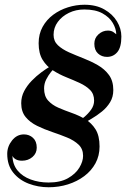

<svg xmlns="http://www.w3.org/2000/svg" viewBox="-20 -780 532 810"><path d="M185 10Q141 10 101 -5.2Q61 -20.5 35.8 -51.8Q10.5 -83 10.5 -131Q10.5 -162 30.8 -187.5Q51 -213 81 -213Q103.5 -213 119.2 -198.5Q135 -184 135 -157Q135 -133 116.8 -117.5Q98.5 -102 73 -102Q56.5 -102 46 -108.2Q35.5 -114.5 32.5 -123Q33.5 -85.5 54.2 -60.5Q75 -35.5 109.5 -22.8Q144 -10 185 -10Q234.5 -10 266.8 -28.2Q299 -46.5 314.8 -72.8Q330.5 -99 330.5 -122.5Q330.5 -151.5 311.8 -169.5Q293 -187.5 263.2 -199.8Q233.5 -212 200 -223.2Q166.5 -234.5 136.8 -249Q107 -263.5 88.2 -286.2Q69.5 -309 69.5 -344.5Q69.5 -372 82 -395.8Q94.5 -419.5 114 -439.5Q133.5 -459.5 154.5 -475Q175.5 -490.5 192 -500L211.5 -495Q205.5 -489 194.8 -475.8Q184 -462.5 175 -444.8Q166 -427 166 -407Q166 -374.5 183 -355.8Q200 -337 226.5 -325.5Q253 -314 283 -303.5Q313 -293 339.5 -277.2Q366 -261.5 383 -234.5Q400 -207.5 400 -162Q400 -123 382.8 -91.2Q365.5 -59.5 335.5 -37Q305.5 -14.5 266.8 -2.2Q228 10 185 10ZM323.5 -254 303.5 -261Q318 -272 335.2 -286.2Q352.5 -300.5 364.8 -318Q377 -335.5 377 -355.5Q377 -383.5 360 -400.5Q343 -417.5 316.5 -429.8Q290 -442 260 -454Q230 -466 203.5 -483Q177 -500 160 -527.2Q143 -554.5 143 -597.5Q143 -636.5 159.8 -666.8Q176.5 -697 204.5 -717.8Q232.5 -738.5 266.8 -749.2Q301 -760 336.5 -760Q385.5 -760 420.2 -740.2Q455 -720.5 473.5 -689.8Q492 -659 492 -626Q492 -580.5 475 -560.2Q458 -540 431.5 -540Q409 -540 393.5 -554.2Q378 -568.5 378 -595.5Q378 -619.5 395.5 -635.2Q413 -651 435 -651Q449 -651 458.2 -644.8Q467.5 -638.5 470.5 -635.5Q470 -659 455.8 -683.2Q441.5 -707.5 412 -723.8Q382.5 -740 335.5 -740Q300 -740 270.8 -725.8Q241.5 -711.5 223.8 -687.5Q206 -663.5 206 -633Q206 -606.5 224.2 -589.2Q242.5 -572 271.2 -559.2Q300 -546.5 332 -534Q364 -521.5 392.8 -505Q421.5 -488.5 439.8 -463.5Q458 -438.5 458 -400Q458 -371 444.5 -348.8Q431 -326.5 410 -309.5Q389 -292.5 366 -279Q343 -265.5 323.5 -254Z"/></svg>

Font: Bodoni Moda 11pt
Style: Italic
Weight: 400
Italic angle: -13°
Version: Version 2.004